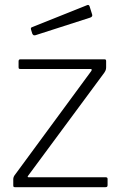

<svg xmlns="http://www.w3.org/2000/svg" viewBox="-20 -776 503 796"><path d="M42 0Q38 0 36.5 -1.5Q35 -3 35 -8V-33Q35 -38 37 -43Q39 -48 44 -54L358 -481Q364 -490 355 -490H65Q60 -490 58.5 -491.5Q57 -493 57 -498V-522Q57 -530 64 -530H414Q420 -530 420 -523V-497Q420 -490 418 -485Q416 -480 412 -474L97 -48Q91 -41 100 -41H419Q426 -41 426 -34V-9Q426 -5 424.5 -2.5Q423 0 417 0H42ZM351 -751 362 -716Q365 -707 354 -703L127 -630Q122 -629 119.5 -630Q117 -631 114 -636L109 -652Q106 -661 112 -663L342 -755Q348 -757 351 -751Z"/></svg>

Font: Libre Franklin Thin ExtraLight
Style: Regular
Weight: 250
Version: Version 3.000